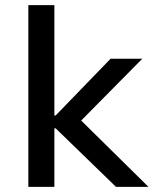

<svg xmlns="http://www.w3.org/2000/svg" viewBox="-20 -725 596 745"><path d="M90 0V-705H191V-277H196L409 -497H532L273 -235L276 -276L556 0H430L196 -227H191V0Z"/></svg>

Font: Nunito Sans 7pt Medium
Style: Regular
Weight: 500
Designer: Vernon Adams
Foundry: Vernon Adams
Version: Version 3.101;gftools[0.9.27]